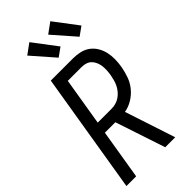

<svg xmlns="http://www.w3.org/2000/svg" viewBox="-301 -1040 1102 1102"><g transform="rotate(-45 250.0 -489.0)"><path d="M323 0 222 -304H137L87 0H8L129 -735H310Q339 -735 366.5 -728.5Q394 -722 415.5 -706Q437 -690 451 -666.5Q465 -643 471 -616Q477 -589 476.5 -560Q476 -531 471 -502Q465 -469 453.5 -436.5Q442 -404 419.5 -376.5Q397 -349 366 -330.5Q335 -312 303 -307L404 0ZM261 -374Q278 -374 295 -378.5Q312 -383 327 -393Q342 -403 354 -417Q366 -431 374 -447Q382 -463 386.5 -480Q391 -497 394 -513Q397 -531 398 -548.5Q399 -566 397 -583Q395 -600 388.5 -615.5Q382 -631 371 -642.5Q360 -654 344 -659.5Q328 -665 310 -665H197L149 -374ZM424 -796 305 -932 368 -978 477 -834ZM254 -796 135 -932 198 -978 307 -834Z"/></g></svg>

Font: Iosevka Custom
Style: Italic
Weight: 400
Italic angle: -9°
Monospace: yes
Designer: Belleve Invis
Foundry: Belleve Invis
Version: Version 30.3.3; ttfautohint (v1.8.3)